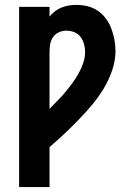

<svg xmlns="http://www.w3.org/2000/svg" viewBox="-20 -763 540 783"><path d="M58 0V-735H182V-695Q191 -707 203.5 -716.5Q216 -726 230.5 -732Q245 -738 260.5 -740.5Q276 -743 292 -743Q315 -743 337.5 -737.5Q360 -732 379 -719Q398 -706 412 -687Q426 -668 434 -646.5Q442 -625 446.5 -602Q451 -579 451 -556Q451 -516 437.5 -476.5Q424 -437 403 -402Q382 -367 355.5 -335.5Q329 -304 300.5 -274.5Q272 -245 242 -217Q212 -189 182 -163V0ZM182 -319Q198 -336 214.5 -352.5Q231 -369 246 -387Q261 -405 275 -424Q289 -443 300.5 -463.5Q312 -484 319.5 -506.5Q327 -529 327 -552Q327 -568 322.5 -584Q318 -600 308 -613Q298 -626 282.5 -632Q267 -638 251 -638Q235 -638 220.5 -631.5Q206 -625 197 -612.5Q188 -600 185 -584.5Q182 -569 182 -554Z"/></svg>

Font: Iosevka SS04 Extrabold
Style: Regular
Weight: 800
Monospace: yes
Designer: Belleve Invis
Foundry: Belleve Invis
Version: Version 19.0.0; ttfautohint (v1.8.4)